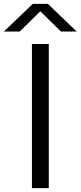

<svg xmlns="http://www.w3.org/2000/svg" viewBox="-67 -966 414 986"><path d="M97 0V-740H183.5V0ZM-47 -804 101 -946H179L327 -804H246L140 -908L34 -804Z"/></svg>

Font: Encode Sans Exp
Style: Regular
Weight: 400
Width: 7
Designer: Multiple Designers
Foundry: Impallari Type
Version: Version 3.002; ttfautohint (v1.8.3) -l 8 -r 50 -G 200 -x 14 